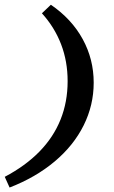

<svg xmlns="http://www.w3.org/2000/svg" viewBox="-70 -651 488 825"><path d="M332.6 -295.8Q332.6 -199.1 289.5 -112.4Q246.4 -25.7 164.9 42.8Q83.3 111.4 -28.8 154.8L-49.6 108.8Q39.9 61.6 99.9 -0.1Q159.9 -61.7 190.2 -137.3Q220.6 -213 220.6 -302.2Q220.6 -387.5 192.5 -460.7Q164.4 -534 110.1 -593.9L148.6 -630.6Q238 -569.4 285.3 -482.9Q332.6 -396.5 332.6 -295.8Z"/></svg>

Font: Playfair Micro SmCond SmLight
Style: Italic
Weight: 360
Width: 4
Italic angle: -15.6°
Designer: Claus Eggers Sørensen
Foundry: Claus Eggers Sørensen
Version: Version 2.203;Glyphs 3.3 (3326)